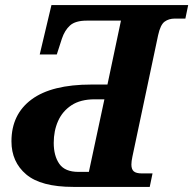

<svg xmlns="http://www.w3.org/2000/svg" viewBox="-20 -734 759 754"><path d="M268 0Q141 0 83 -49Q25 -98 25 -179Q25 -285 104 -343.5Q183 -402 339 -402H402L455 -653H321Q276 -653 255 -634Q234 -615 223 -582L203 -520H136L182 -714H719L708 -661H666Q643 -661 626.5 -649Q610 -637 601 -596L500 -119Q498 -110 497 -102Q496 -94 496 -88Q496 -69 505.5 -61Q515 -53 537 -53H579L568 0ZM288 -59H329L390 -344H352Q296 -344 260.5 -320.5Q225 -297 208 -258.5Q191 -220 191 -173Q191 -122 213 -90.5Q235 -59 288 -59Z"/></svg>

Font: Noto Serif
Style: Bold Italic
Weight: 700
Italic angle: -12°
Designer: Monotype Design Team
Foundry: Monotype Imaging Inc.
Version: Version 2.013